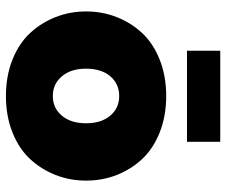

<svg xmlns="http://www.w3.org/2000/svg" viewBox="-78 -682 770 654"><g transform="rotate(90 307.0 -355.0)"><path d="M152.8 -606.9V-720.2H462.9V-606.9ZM19 -263.2Q19 -318.4 38.1 -367.2Q57.1 -416 92.3 -453.9Q127.4 -491.7 183.1 -513.9Q238.8 -536.1 307.1 -536.1Q375.5 -536.1 431.2 -513.9Q486.8 -491.7 522 -453.9Q557.1 -416 576.2 -367.2Q595.2 -318.4 595.2 -263.2Q595.2 -208.5 576.2 -159.7Q557.1 -110.8 522 -72.8Q486.8 -34.7 431.2 -12.5Q375.5 9.8 307.1 9.8Q238.8 9.8 183.1 -12.5Q127.4 -34.7 92.3 -72.8Q57.1 -110.8 38.1 -159.7Q19 -208.5 19 -263.2ZM307.1 -376Q265.6 -376 239.7 -345.5Q213.9 -314.9 213.9 -263.2Q213.9 -211.4 240 -180.7Q266.1 -149.9 307.1 -149.9Q348.1 -149.9 374 -180.7Q399.9 -211.4 399.9 -263.2Q399.9 -314.9 374 -345.5Q348.1 -376 307.1 -376Z"/></g></svg>

Font: Rawline Black
Style: Regular
Weight: 900
Designer: Matt McInerney, Pablo Impallari, Rodrigo Fuenzalida
Foundry: Matt McInerney, Pablo Impallari, Rodrigo Fuenzalida
Version: Version 4.020;PS 004.020;hotconv 1.0.88;makeotf.lib2.5.64775